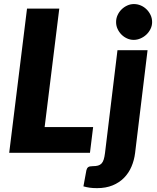

<svg xmlns="http://www.w3.org/2000/svg" viewBox="-20 -772 793 970"><path d="M450.5 -130 434.5 0H26.5L116.5 -728.5H279.5L205.5 -130ZM725.5 -518.5 662.5 1Q658 37.5 644.2 69.8Q630.5 102 606.8 126.2Q583 150.5 549 164.5Q515 178.5 470.5 178.5Q448.5 178.5 433 176.2Q417.5 174 401.5 169.5L416.5 88Q419 77.5 425.5 72.5Q432 67.5 448.5 67.5Q464.5 67.5 475.2 64.5Q486 61.5 493 54Q500 46.5 504 33.8Q508 21 510.5 1L573.5 -518.5ZM748.5 -660.5Q748.5 -642 740.5 -625.8Q732.5 -609.5 719.5 -597.2Q706.5 -585 689.8 -577.8Q673 -570.5 655.5 -570.5Q638 -570.5 622 -577.8Q606 -585 593.8 -597.2Q581.5 -609.5 574 -625.8Q566.5 -642 566.5 -660.5Q566.5 -679 574 -695.5Q581.5 -712 594.2 -724.5Q607 -737 623 -744.2Q639 -751.5 656.5 -751.5Q674.5 -751.5 691 -744.5Q707.5 -737.5 720.2 -725Q733 -712.5 740.8 -696Q748.5 -679.5 748.5 -660.5Z"/></svg>

Font: Lato ExtraBold
Style: Italic
Weight: 800
Italic angle: -7°
Designer: Lukasz Dziedzic with Adam Twardoch and Botio Nikoltchev
Foundry: tyPoland Lukasz Dziedzic
Version: Version 2.015; 2015-08-06; http://www.latofonts.com/